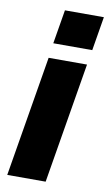

<svg xmlns="http://www.w3.org/2000/svg" viewBox="-87 -810 486 855"><g transform="rotate(10 155.5 -383.0)"><path d="M135.3 -766.3 109.7 -612.9H285.9L311.4 -766.3ZM9.6 0H183.2L274.1 -545.5H100.5Z"/></g></svg>

Font: TID UI Extra Bold
Style: Italic
Weight: 800
Italic angle: -9.39999°
Designer: The TID Project Authors
Foundry: Bakken & Bæck
Version: Version 1.001;hotconv 1.0.109;makeotfexe 2.5.65596